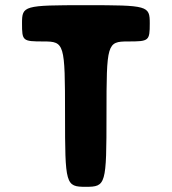

<svg xmlns="http://www.w3.org/2000/svg" viewBox="-20 -723 662 741"><path d="M148 -563C229 -563 231 -555 231 -282C231 -10 233 -2 311 -2C389 -2 391 -10 391 -282C391 -555 393 -563 474 -563C555 -563 558 -565 558 -633C558 -701 551 -703 311 -703C71 -703 65 -701 65 -633C65 -565 67 -563 148 -563Z"/></svg>

Font: Hussar Print
Style: Bold
Weight: 700
Foundry: Cannot Into Space Fonts
Version: Version 2.00